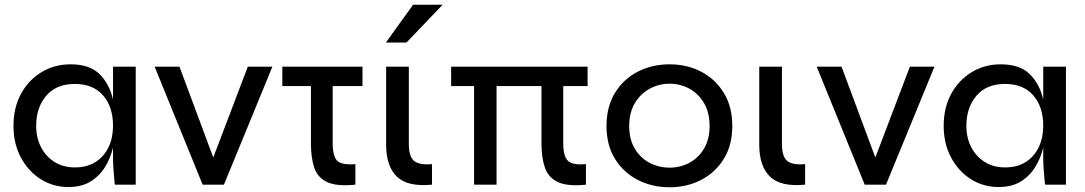

<svg xmlns="http://www.w3.org/2000/svg" viewBox="-20 -781 4590 812"><path d="M269 10Q205 10 152.5 -23Q100 -56 68.5 -114.5Q37 -173 37 -249Q37 -325 68.5 -383.5Q100 -442 155 -475.5Q210 -509 278 -509Q359 -509 401 -467.5Q443 -426 458 -360V-499H554V0H466Q465 -3 463.5 -21.5Q462 -40 460 -64Q458 -88 458 -109V-157Q448 -114 425 -76Q402 -38 364 -14Q326 10 269 10ZM296 -73Q349 -73 385 -96.5Q421 -120 439.5 -159.5Q458 -199 458 -249Q458 -329 416 -377.5Q374 -426 296 -426Q218 -426 175.5 -376Q133 -326 133 -249Q133 -197 154 -157.5Q175 -118 211.5 -95.5Q248 -73 296 -73Z M1132 -499 927 0H837L634 -499H739L882 -115L1028 -499Z M1387 -176Q1387 -118 1407.5 -100Q1428 -82 1483 -87V0Q1404 8 1363.5 -11Q1323 -30 1309 -72Q1295 -114 1295 -174V-417H1174V-499H1513V-417H1387Z M1807 0Q1704 10 1658.5 -34Q1613 -78 1613 -169V-499H1709V-173Q1709 -117 1732.5 -99.5Q1756 -82 1807 -87ZM1612 -601 1727 -761H1852L1699 -601Z M2362 -176Q2362 -118 2383 -100Q2404 -82 2458 -87V0Q2380 8 2339.5 -11Q2299 -30 2284.5 -72Q2270 -114 2270 -174V-417H2080V0H1985V-417H1888V-499H2465V-417H2362Z M2812 11Q2738 11 2677.5 -20Q2617 -51 2581 -109Q2545 -167 2545 -248Q2545 -330 2581 -388.5Q2617 -447 2677.5 -478Q2738 -509 2812 -509Q2885 -509 2945 -478Q3005 -447 3041 -388.5Q3077 -330 3077 -248Q3077 -167 3041 -109Q3005 -51 2945 -20Q2885 11 2812 11ZM2812 -72Q2857 -72 2895.5 -92.5Q2934 -113 2957.5 -152.5Q2981 -192 2981 -248Q2981 -305 2957.5 -345Q2934 -385 2895.5 -406Q2857 -427 2812 -427Q2767 -427 2728 -406Q2689 -385 2665 -345Q2641 -305 2641 -248Q2641 -192 2664.5 -152.5Q2688 -113 2727 -92.5Q2766 -72 2812 -72Z M3385 0Q3282 10 3236.5 -34Q3191 -78 3191 -169V-499H3287V-173Q3287 -117 3310.5 -99.5Q3334 -82 3385 -87Z M3932 -499 3727 0H3637L3434 -499H3539L3682 -115L3828 -499Z M4203 10Q4139 10 4086.5 -23Q4034 -56 4002.5 -114.5Q3971 -173 3971 -249Q3971 -325 4002.5 -383.5Q4034 -442 4089 -475.5Q4144 -509 4212 -509Q4293 -509 4335 -467.5Q4377 -426 4392 -360V-499H4488V0H4400Q4399 -3 4397.5 -21.5Q4396 -40 4394 -64Q4392 -88 4392 -109V-157Q4382 -114 4359 -76Q4336 -38 4298 -14Q4260 10 4203 10ZM4230 -73Q4283 -73 4319 -96.5Q4355 -120 4373.5 -159.5Q4392 -199 4392 -249Q4392 -329 4350 -377.5Q4308 -426 4230 -426Q4152 -426 4109.5 -376Q4067 -326 4067 -249Q4067 -197 4088 -157.5Q4109 -118 4145.5 -95.5Q4182 -73 4230 -73Z"/></svg>

Font: Syne Medium
Style: Regular
Weight: 500
Designer: Lucas Descroix
Foundry: Bonjour Monde
Version: Version 2.200; ttfautohint (v1.8.4)